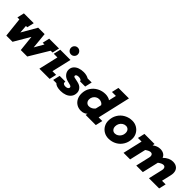

<svg xmlns="http://www.w3.org/2000/svg" viewBox="287 -2098 3451 3451"><g transform="rotate(45 2013.0 -372.5)"><path d="M46 -506H296L265 -372H232L244 -218L410 -506H573L603 -198L703 -372H658L689 -506H939L908 -372H861L637 0H473L441 -300H439L263 0H105L65 -372H15Z M1168 -756Q1203 -756 1228.5 -730.5Q1254 -705 1254 -669Q1254 -633 1228.5 -607.5Q1203 -582 1168 -582Q1131 -582 1106 -607.5Q1081 -633 1081 -669Q1081 -705 1106 -730.5Q1131 -756 1168 -756ZM970 -506H1230L1144 -134H1237L1206 0H946L1032 -372H939Z M1624 -358Q1621 -377 1600.5 -387Q1580 -397 1550 -397Q1522 -397 1503.5 -387.5Q1485 -378 1485 -360Q1485 -339 1514 -333L1594 -316Q1665 -301 1699 -261Q1733 -221 1733 -172Q1733 -109 1699.5 -67Q1666 -25 1612.5 -5Q1559 15 1498 15Q1387 15 1345 -32H1264L1295 -166H1441Q1439 -160 1439 -158Q1435 -132 1452 -117.5Q1469 -103 1501 -103Q1535 -103 1554.5 -115.5Q1574 -128 1574 -148Q1574 -161 1564.5 -169.5Q1555 -178 1533 -184L1469 -200Q1402 -217 1365.5 -260Q1329 -303 1329 -355Q1329 -408 1359.5 -445.5Q1390 -483 1441.5 -502Q1493 -521 1554 -521Q1629 -521 1684 -489H1786L1755 -355H1623Z M2462 -760 2318 -134H2411L2380 0H2121L2130 -38Q2110 -18 2078.5 -4.5Q2047 9 2007 9Q1943 9 1895 -21Q1847 -51 1821.5 -102Q1796 -153 1796 -214Q1796 -305 1840 -374Q1884 -443 1956 -480.5Q2028 -518 2110 -518Q2144 -518 2178.5 -508.5Q2213 -499 2232 -483L2265 -626H2164L2195 -760ZM2169 -211 2195 -321Q2183 -345 2155 -359Q2127 -373 2095 -373Q2060 -373 2031 -355.5Q2002 -338 1984.5 -308Q1967 -278 1967 -242Q1967 -201 1991 -175.5Q2015 -150 2052 -150Q2086 -150 2117.5 -166.5Q2149 -183 2169 -211Z M2791 -521Q2854 -521 2906 -491Q2958 -461 2988.5 -409Q3019 -357 3019 -295Q3019 -208 2978.5 -137.5Q2938 -67 2867.5 -27.5Q2797 12 2711 12Q2647 12 2594.5 -18Q2542 -48 2512 -100Q2482 -152 2482 -213Q2482 -303 2524 -373.5Q2566 -444 2637 -482.5Q2708 -521 2791 -521ZM2727 -134Q2761 -134 2791.5 -153Q2822 -172 2841 -205Q2860 -238 2860 -277Q2860 -324 2835.5 -349.5Q2811 -375 2774 -375Q2738 -375 2707.5 -355.5Q2677 -336 2659 -303Q2641 -270 2641 -231Q2641 -188 2665 -161Q2689 -134 2727 -134Z M3367 -506 3359 -464Q3429 -518 3504 -518Q3557 -518 3593.5 -496Q3630 -474 3645 -433Q3732 -518 3827 -518Q3897 -518 3937.5 -480Q3978 -442 3978 -374Q3978 -347 3970 -312L3929 -134H4021L3990 0H3731L3794 -272Q3797 -286 3797 -297Q3797 -324 3784 -339.5Q3771 -355 3748 -355Q3707 -355 3647 -310L3575 0H3408L3471 -272Q3474 -286 3474 -297Q3474 -324 3461 -339.5Q3448 -355 3425 -355Q3385 -355 3324 -311L3252 0H3085L3171 -372H3079L3110 -506Z"/></g></svg>

Font: Arvo
Style: Bold Italic
Weight: 700
Italic angle: -13°
Designer: Anton Koovit (Cyrillic Expansion: Cyreal)
Foundry: Anton Koovit, Yassin Baggar
Version: Version 3.000